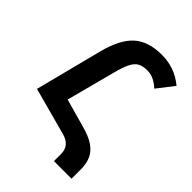

<svg xmlns="http://www.w3.org/2000/svg" viewBox="-241 -837 1072 1072"><g transform="rotate(45 295.0 -301.0)"><path d="M34 -96 136 -495Q168 -618 227.5 -671Q287 -724 393 -724Q442 -724 487 -708.5Q532 -693 573 -659L496 -560Q474 -581 449 -593Q424 -605 396 -605Q362 -605 340 -593Q318 -581 302.5 -550Q287 -519 273 -463L197 -175L358 -130Q423 -113 459 -88.5Q495 -64 510 -30Q525 4 525 49V122H386V66Q386 -1 315 -20Z"/></g></svg>

Font: Noto Sans Armenian SemiCondensed
Style: Bold
Weight: 700
Width: 4
Designer: Monotype Design Team
Foundry: Monotype Imaging Inc.
Version: Version 2.008; ttfautohint (v1.8.4.7-5d5b)